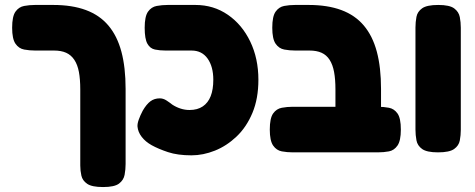

<svg xmlns="http://www.w3.org/2000/svg" viewBox="-20 -606 1916 775"><path d="M396 149Q351 149 332 136Q313 123 308.5 103Q304 83 304 62V-245Q304 -286 298.5 -315.5Q293 -345 280 -364.5Q267 -384 247 -393Q227 -402 198 -402H122Q99 -402 77.5 -406Q56 -410 42.5 -429.5Q29 -449 29 -494Q29 -540 42.5 -559Q56 -578 77.5 -582Q99 -586 121 -586H195Q271 -586 326.5 -565.5Q382 -545 417.5 -503Q453 -461 470 -397.5Q487 -334 487 -247V56Q487 78 483 99.5Q479 121 460.5 135Q442 149 396 149Z M753 21Q697 21 658 8Q619 -5 592 -20Q567 -34 552 -53.5Q537 -73 535 -95Q534 -106 540 -123Q546 -140 556 -159Q571 -185 587 -197Q603 -209 625 -209Q639 -209 652 -200.5Q665 -192 675 -184Q690 -174 708 -168Q726 -162 745 -162Q777 -162 798.5 -176.5Q820 -191 830.5 -218Q841 -245 841 -284Q841 -337 818 -369.5Q795 -402 753 -402H648Q625 -402 605.5 -406Q586 -410 575 -429.5Q564 -449 564 -494Q564 -540 577.5 -559Q591 -578 612.5 -582Q634 -586 657 -586H769Q842 -586 899.5 -546.5Q957 -507 990 -438.5Q1023 -370 1023 -284Q1023 -208 999 -150.5Q975 -93 935 -55Q895 -17 847.5 2Q800 21 753 21Z M1426 9Q1382 9 1362.5 -3.5Q1343 -16 1338.5 -36Q1334 -56 1334 -77V-245Q1334 -286 1328.5 -315.5Q1323 -345 1310.5 -364.5Q1298 -384 1278 -393Q1258 -402 1229 -402H1172Q1149 -402 1127.5 -406Q1106 -410 1092.5 -429.5Q1079 -449 1079 -494Q1079 -540 1092.5 -559Q1106 -578 1127 -582Q1148 -586 1171 -586H1226Q1302 -586 1357.5 -565.5Q1413 -545 1448.5 -503Q1484 -461 1501 -397.5Q1518 -334 1518 -247V-84Q1518 -61 1514 -39.5Q1510 -18 1491 -4.5Q1472 9 1426 9ZM1162 9Q1139 9 1117.5 5Q1096 1 1082.5 -18.5Q1069 -38 1069 -83Q1069 -129 1082.5 -148Q1096 -167 1117.5 -171Q1139 -175 1161 -175H1506Q1529 -175 1550 -171Q1571 -167 1584.5 -148Q1598 -129 1598 -83Q1598 -38 1584.5 -18.5Q1571 1 1550 5Q1529 9 1505 9Z M1748 9Q1703 9 1684 -4.5Q1665 -18 1661 -39.5Q1657 -61 1657 -83V-495Q1657 -517 1661 -538Q1665 -559 1684 -572.5Q1703 -586 1749 -586Q1795 -586 1813.5 -572Q1832 -558 1836 -537Q1840 -516 1840 -494V-82Q1840 -60 1836 -39Q1832 -18 1813 -4.5Q1794 9 1748 9Z"/></svg>

Font: Fredoka SemiCondensed
Style: Bold
Weight: 700
Width: 4
Designer: Ben Nathan
Foundry: Milena B. Brandão, Ben Nathan
Version: Version 2.001